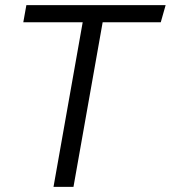

<svg xmlns="http://www.w3.org/2000/svg" viewBox="-20 -730 667 750"><path d="M627 -710 608 -643H381L267 0H189L303 -643H71L83 -710Z"/></svg>

Font: Livvic
Style: Italic
Weight: 400
Italic angle: -10°
Designer: Jacques Le Bailly, Baron von Fonthausen
Version: Version 1.001; ttfautohint (v1.8.2)